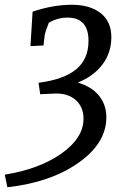

<svg xmlns="http://www.w3.org/2000/svg" viewBox="-52 -682 529 807"><path d="M85 -633Q171 -662 249 -662Q327 -662 371.5 -626.5Q416 -591 416 -526Q416 -461 379 -411.5Q342 -362 275 -335Q333 -318 364 -280Q395 -242 395 -189Q395 -80 277.5 2.5Q160 85 -21 105L-32 52Q113 29 206 -36.5Q299 -102 299 -183Q299 -231 268 -260Q237 -289 184 -289L117 -286L110 -334Q217 -348 268.5 -391Q320 -434 320 -510Q320 -608 232 -608Q189 -608 153 -586Q138 -547 136 -536L131 -491L76 -488Z"/></svg>

Font: Andada
Style: Italic
Weight: 400
Italic angle: -8.29999°
Designer: Carolina Giovagnoli
Foundry: Carolina Giovagnoli
Version: Version 1.003